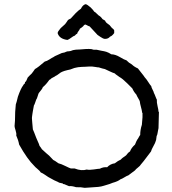

<svg xmlns="http://www.w3.org/2000/svg" viewBox="-20 -901 827 923"><path d="M529 -755V-742Q518 -727 509 -725Q501 -714 484 -714Q475 -715 463 -723.5Q451 -732 449 -733Q443 -740 430 -753.5Q417 -767 411 -774Q407 -775 404 -776.5Q401 -778 397.5 -780Q394 -782 391 -783Q385 -783 380 -775Q374 -769 364 -763Q363 -758 357.5 -751.5Q352 -745 351 -739Q345 -737 340 -730Q333 -728 322 -719.5Q311 -711 304 -709Q265 -714 257 -742Q258 -747 260.5 -751Q263 -755 266.5 -759Q270 -763 272 -766Q276 -769 282.5 -775.5Q289 -782 293 -785Q295 -788 300 -794.5Q305 -801 307 -805Q309 -806 313 -808.5Q317 -811 320 -812L343 -837Q359 -853 369 -859Q378 -878 392 -881Q400 -879 416 -865Q429 -852 433 -845Q438 -843 444.5 -836Q451 -829 454 -827Q464 -822 473 -809Q477 -806 485 -802Q487 -797 490 -793.5Q493 -790 499 -786Q505 -782 507 -780Q518 -765 526 -760Q526 -759 527.5 -757.5Q529 -756 529 -755ZM100 -506 105 -510Q107 -513 109.5 -519.5Q112 -526 113 -528Q116 -532 122.5 -538Q129 -544 132 -547Q135 -550 140 -557.5Q145 -565 148 -569Q163 -577 195 -605Q205 -607 218 -615.5Q231 -624 236 -626Q242 -631 257 -637Q272 -643 277 -646Q278 -646 291 -649Q293 -650 297.5 -652Q302 -654 304 -654Q306 -654 311.5 -654.5Q317 -655 320 -656Q322 -656 325.5 -658Q329 -660 331 -660Q344 -663 362 -663Q399 -667 419 -665Q421 -665 424.5 -663.5Q428 -662 430 -662H444Q452 -661 468 -657Q481 -655 491 -652Q503 -648 515 -640Q534 -640 556.5 -626.5Q579 -613 588 -611Q599 -599 614 -591Q625 -580 643 -572Q648 -565 659.5 -551Q671 -537 676 -529Q683 -522 692.5 -507Q702 -492 707 -487Q708 -480 713.5 -470Q719 -460 720 -454Q723 -449 727 -438Q731 -427 734 -422Q733 -409 737.5 -390.5Q742 -372 742 -364Q744 -364 744 -362Q742 -296 742 -285Q741 -280 740 -275Q739 -270 738 -264Q737 -258 736 -254Q736 -253 734.5 -250.5Q733 -248 733 -247Q732 -244 731.5 -236Q731 -228 729 -224Q727 -215 717.5 -198.5Q708 -182 706 -173Q661 -113 657 -110Q654 -104 643 -95.5Q632 -87 629 -82L597 -58Q590 -56 578 -48.5Q566 -41 559 -39Q547 -29 521 -22Q514 -18 479 -8Q467 -4 452 -2.5Q437 -1 417 0Q397 1 387 2Q369 -2 346 -1Q324 -8 312 -6Q308 -8 300 -11Q292 -14 288 -16H283L282 -19Q276 -21 264 -23Q262 -24 260 -25.5Q258 -27 257 -27Q247 -30 212 -50Q209 -52 196.5 -60.5Q184 -69 176 -72Q172 -79 160.5 -88.5Q149 -98 146 -102Q111 -136 72 -206Q68 -228 58 -250Q60 -259 55 -274Q50 -289 50 -295Q50 -303 52 -321Q52 -366 56 -399Q59 -406 66 -436Q80 -476 91 -490L94 -495Q95 -496 97 -498L99 -499Q100 -500 100 -502.5Q100 -505 100 -506ZM663 -359V-362Q662 -371 657.5 -387Q653 -403 652 -414Q650 -416 651 -417Q637 -441 635 -447Q624 -458 616 -476Q613 -479 591 -501Q569 -523 554 -531Q551 -534 543 -539Q535 -544 532 -548Q522 -551 506.5 -558.5Q491 -566 484 -569Q473 -571 455 -577Q449 -577 439 -579Q429 -581 424 -581Q413 -582 389 -580Q385 -580 373.5 -579.5Q362 -579 356 -578Q353 -578 346 -576Q339 -574 337 -574L318 -567Q313 -566 304.5 -564Q296 -562 289.5 -560Q283 -558 279 -556Q273 -554 263 -546Q253 -538 247 -536Q244 -533 236.5 -529.5Q229 -526 228 -525Q220 -517 217 -517Q202 -495 186 -482Q184 -475 175.5 -465Q167 -455 165 -451Q163 -447 160.5 -437Q158 -427 154 -422Q153 -420 149.5 -409Q146 -398 143 -394Q142 -385 138 -367Q138 -364 136 -354.5Q134 -345 134 -340Q133 -335 134 -325Q135 -315 135 -312L138 -279Q142 -271 154 -239Q156 -233 162 -220.5Q168 -208 170 -200Q180 -187 181 -184Q207 -160 216 -153Q235 -134 236 -132Q242 -130 261 -116Q274 -113 294 -103Q314 -93 321 -91H339Q372 -78 397 -86Q409 -83 431.5 -86.5Q454 -90 460 -90Q477 -99 495 -97Q510 -113 532 -116Q547 -128 561 -134Q565 -140 586 -154Q595 -167 605 -173Q611 -190 629 -206Q636 -224 640 -230Q643 -233 647 -241Q651 -249 654 -252Q654 -277 662 -301Q662 -303 665 -337V-358Q665 -359 663 -359Z"/></svg>

Font: FuturaRenner
Style: Regular
Weight: 400
Designer: Bastien Sozeau
Foundry: NBR — Bastien Sozeau
Version: Version 2.001;PS 002.001;hotconv 1.0.88;makeotf.lib2.5.64775